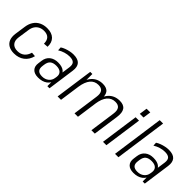

<svg xmlns="http://www.w3.org/2000/svg" viewBox="118 -1648 2564 2564"><g transform="rotate(45 1399.5 -366.5)"><path d="M222 7Q161 7 120 -16.5Q79 -40 61.5 -84Q44 -128 52 -190L75 -350Q84 -411 113.5 -455.5Q143 -500 191 -523.5Q239 -547 300 -547Q388 -547 434.5 -501.5Q481 -456 478 -374L415 -369Q415 -430 385 -461Q355 -492 295 -492Q253 -492 220 -475Q187 -458 166.5 -427Q146 -396 140 -352L116 -188Q107 -123 138 -85.5Q169 -48 233 -48Q292 -48 331 -79.5Q370 -111 387 -171L448 -166Q428 -84 368.5 -38.5Q309 7 222 7Z M848 -175 878 -387Q885 -442 861.5 -466.5Q838 -491 779 -491Q737 -491 693 -477.5Q649 -464 611 -440L608 -492Q633 -509 665.5 -521Q698 -533 732 -540Q766 -547 797 -547Q881 -547 917 -507Q953 -467 942 -387L888 0H848ZM678 7Q607 7 572 -30Q537 -67 547 -134L554 -185Q563 -252 609 -289Q655 -326 728 -326Q807 -326 846.5 -290.5Q886 -255 876 -188L869 -136Q859 -68 808.5 -30.5Q758 7 678 7ZM705 -41Q761 -41 799 -71.5Q837 -102 844 -151L848 -175Q855 -224 827 -251Q799 -278 741 -278Q685 -278 654 -254Q623 -230 615 -171L612 -148Q604 -93 627.5 -67Q651 -41 705 -41Z M1731 -362Q1741 -430 1718 -462.5Q1695 -495 1639 -495Q1569 -495 1525 -443Q1481 -391 1466 -289L1426 -224L1434 -285Q1452 -414 1512 -480.5Q1572 -547 1671 -547Q1747 -547 1778 -502.5Q1809 -458 1796 -366L1744 0H1680ZM1118 -540H1158V-367L1106 0H1042ZM1412 -362Q1422 -430 1399 -462.5Q1376 -495 1319 -495Q1249 -495 1205.5 -442.5Q1162 -390 1147 -289L1106 -224L1115 -285Q1134 -415 1194 -481Q1254 -547 1351 -547Q1428 -547 1459 -502.5Q1490 -458 1477 -366L1426 0H1361Z M2039 -540 1963 0H1899L1975 -540ZM2068 -724 2052 -612H1982L1998 -724Z M2294 -740 2190 0H2126L2230 -740Z M2648 -175 2678 -387Q2685 -442 2661.5 -466.5Q2638 -491 2579 -491Q2537 -491 2493 -477.5Q2449 -464 2411 -440L2408 -492Q2433 -509 2465.5 -521Q2498 -533 2532 -540Q2566 -547 2597 -547Q2681 -547 2717 -507Q2753 -467 2742 -387L2688 0H2648ZM2478 7Q2407 7 2372 -30Q2337 -67 2347 -134L2354 -185Q2363 -252 2409 -289Q2455 -326 2528 -326Q2607 -326 2646.5 -290.5Q2686 -255 2676 -188L2669 -136Q2659 -68 2608.5 -30.5Q2558 7 2478 7ZM2505 -41Q2561 -41 2599 -71.5Q2637 -102 2644 -151L2648 -175Q2655 -224 2627 -251Q2599 -278 2541 -278Q2485 -278 2454 -254Q2423 -230 2415 -171L2412 -148Q2404 -93 2427.5 -67Q2451 -41 2505 -41Z"/></g></svg>

Font: Pathway Extreme SemiCondensed ExtraLight
Style: Italic
Weight: 250
Width: 4
Italic angle: -8°
Version: Version 1.001;gftools[0.9.26]